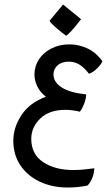

<svg xmlns="http://www.w3.org/2000/svg" viewBox="-20 -484 481 852"><path d="M281.7 348.1Q211.4 348.1 156.7 322.3Q102.1 296.4 70.6 249.8Q39.1 203.1 39.1 140.1Q39.1 82 75 27.1Q110.8 -27.8 183.6 -54.7Q157.7 -74.7 145.3 -101.1Q132.8 -127.4 132.8 -152.8Q132.8 -189.9 152.8 -220.5Q172.9 -251 208.3 -269Q243.7 -287.1 288.6 -287.1Q328.6 -287.1 367.2 -269.5Q405.8 -252 434.6 -211.9Q427.2 -196.8 410.6 -180.2Q394 -163.6 375 -156.7Q355 -182.6 334 -196.5Q313 -210.4 285.2 -210.4Q253.9 -210.4 235.6 -194.1Q217.3 -177.7 217.3 -153.8Q217.3 -120.1 252.7 -96.7Q288.1 -73.2 362.3 -64.9Q362.3 -47.9 354 -25.4Q345.7 -2.9 334.5 11.7Q317.4 7.3 301 5.4Q284.7 3.4 270.5 3.4Q198.7 3.4 158.7 42Q118.7 80.6 118.7 132.3Q118.7 200.2 171.4 235.4Q224.1 270.5 305.2 270.5Q327.6 270.5 351.1 268.3Q374.5 266.1 398.4 262.7Q398.4 282.2 390.1 304Q381.8 325.7 368.2 339.4Q325.2 348.1 281.7 348.1ZM272.9 -325.7Q245.6 -345.7 224.1 -365Q202.6 -384.3 199.7 -391.6L259.8 -463.9L339.8 -398.9Q311.5 -362.3 295.2 -345Q278.8 -327.6 272.9 -325.7Z"/></svg>

Font: Harmattan SemiBold
Style: Regular
Weight: 600
Designer: George W. Nuss III and SIL International
Foundry: SIL International
Version: Version 4.000